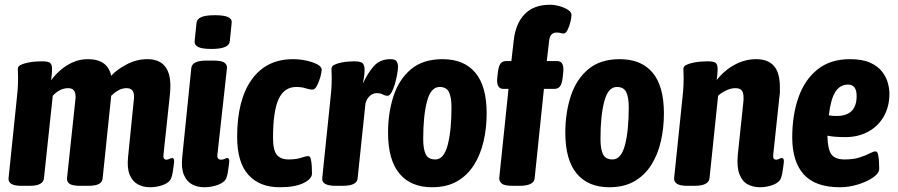

<svg xmlns="http://www.w3.org/2000/svg" viewBox="-20 -780 3780 808"><path d="M611 8Q583 8 560.5 -4Q538 -16 526 -44Q514 -72 519 -120L543 -358Q544 -363 544 -366.5Q544 -370 544 -374Q544 -409 513 -409Q494 -409 477.5 -399.5Q461 -390 448 -377L412 -30Q411 -14 396.5 -6Q382 2 351 2H317Q286 2 273.5 -6Q261 -14 262 -30L297 -358Q298 -363 298 -366.5Q298 -370 298 -374Q298 -409 267 -409Q232 -409 202 -377L165 -30Q162 2 105 2H70Q13 2 16 -30L49 -349Q52 -375 54 -399Q56 -423 56 -453Q56 -462 55.5 -471Q55 -480 55 -491Q55 -501 67.5 -507Q80 -513 97.5 -516.5Q115 -520 131.5 -521Q148 -522 156 -522Q182 -522 190.5 -515.5Q199 -509 199 -490Q199 -468 195 -442Q210 -463 233 -483.5Q256 -504 285.5 -517.5Q315 -531 350 -531Q433 -531 448 -461Q471 -487 513 -509Q555 -531 600 -531Q697 -531 697 -418Q697 -410 696.5 -401Q696 -392 695 -382L668 -129Q665 -108 681 -108Q686 -108 693 -111.5Q700 -115 704 -115Q710 -115 712 -108.5Q714 -102 711 -84Q709 -70 707 -56.5Q705 -43 701 -32Q695 -13 668.5 -2.5Q642 8 611 8Z M839 8Q811 8 788.5 -4Q766 -16 754 -44Q742 -72 747 -120L785 -493Q788 -525 848 -525H878Q914 -525 925.5 -515.5Q937 -506 935 -492L895 -130Q892 -108 911 -108Q919 -108 925.5 -111.5Q932 -115 936 -115Q942 -115 944 -108.5Q946 -102 943 -84Q941 -70 939 -56.5Q937 -43 933 -32Q927 -14 899.5 -3Q872 8 839 8ZM870 -574Q831 -574 814.5 -582Q798 -590 799 -606L807 -684Q809 -700 827 -708Q845 -716 885 -716Q923 -716 940 -708Q957 -700 955 -684L947 -606Q944 -574 870 -574Z M1157 8Q1072 8 1025 -44.5Q978 -97 978 -204Q978 -360 1039.5 -445.5Q1101 -531 1213 -531Q1241 -531 1269 -525Q1297 -519 1315.5 -509Q1334 -499 1334 -486Q1334 -483 1331.5 -470Q1329 -457 1323.5 -441.5Q1318 -426 1311 -414.5Q1304 -403 1295 -403Q1282 -403 1266 -408.5Q1250 -414 1227 -414Q1176 -414 1152.5 -363Q1129 -312 1129 -200Q1129 -148 1145 -128.5Q1161 -109 1195 -109Q1226 -109 1247 -116Q1268 -123 1277 -123Q1285 -123 1288 -110.5Q1291 -98 1292 -81Q1293 -64 1293 -50Q1293 -27 1257 -9.5Q1221 8 1157 8Z M1393 2Q1333 2 1336 -30L1369 -349Q1372 -375 1374 -399Q1376 -423 1376 -453Q1376 -462 1375.5 -471Q1375 -480 1375 -491Q1375 -501 1386.5 -507Q1398 -513 1415 -516.5Q1432 -520 1447.5 -521Q1463 -522 1470 -522Q1489 -522 1500.5 -517.5Q1512 -513 1514 -493.5Q1516 -474 1507 -428Q1527 -472 1553 -501.5Q1579 -531 1623 -531Q1644 -531 1649.5 -521Q1655 -511 1655 -500Q1655 -489 1651.5 -468.5Q1648 -448 1642 -427Q1636 -406 1628 -391.5Q1620 -377 1611 -377Q1601 -377 1591 -382.5Q1581 -388 1565 -388Q1549 -388 1536 -376Q1523 -364 1518 -345L1485 -30Q1484 -14 1468.5 -6Q1453 2 1421 2Z M1798 8Q1709 8 1661 -49.5Q1613 -107 1613 -222Q1613 -305 1636 -375.5Q1659 -446 1709.5 -488.5Q1760 -531 1842 -531Q1933 -531 1980.5 -474Q2028 -417 2028 -303Q2028 -241 2015 -185Q2002 -129 1974.5 -85.5Q1947 -42 1903.5 -17Q1860 8 1798 8ZM1812 -109Q1848 -109 1864 -169.5Q1880 -230 1880 -329Q1880 -370 1869.5 -392Q1859 -414 1830 -414Q1793 -414 1777 -353.5Q1761 -293 1761 -195Q1761 -153 1771.5 -131Q1782 -109 1812 -109Z M2138 2Q2102 2 2091 -8Q2080 -18 2081 -31L2120 -406H2098Q2067 -406 2073 -456L2075 -474Q2078 -501 2086 -512Q2094 -523 2110 -523H2132L2142 -610Q2150 -682 2188.5 -721Q2227 -760 2294 -760Q2314 -760 2335 -754Q2356 -748 2370.5 -738.5Q2385 -729 2385 -717Q2385 -706 2380.5 -687.5Q2376 -669 2368.5 -654Q2361 -639 2352 -639Q2345 -639 2339.5 -641Q2334 -643 2322 -643Q2295 -643 2291 -609L2281 -523H2325Q2356 -523 2350 -473L2348 -454Q2345 -428 2337 -417Q2329 -406 2313 -406H2269L2230 -30Q2227 2 2166 2Z M2544 8Q2455 8 2407 -49.5Q2359 -107 2359 -222Q2359 -305 2382 -375.5Q2405 -446 2455.5 -488.5Q2506 -531 2588 -531Q2679 -531 2726.5 -474Q2774 -417 2774 -303Q2774 -241 2761 -185Q2748 -129 2720.5 -85.5Q2693 -42 2649.5 -17Q2606 8 2544 8ZM2558 -109Q2594 -109 2610 -169.5Q2626 -230 2626 -329Q2626 -370 2615.5 -392Q2605 -414 2576 -414Q2539 -414 2523 -353.5Q2507 -293 2507 -195Q2507 -153 2517.5 -131Q2528 -109 2558 -109Z M3178 8Q3150 8 3127 -4Q3104 -16 3092 -46.5Q3080 -77 3085 -130L3108 -348Q3109 -354 3109 -359.5Q3109 -365 3109 -370Q3109 -390 3101.5 -399.5Q3094 -409 3074 -409Q3055 -409 3034 -398.5Q3013 -388 3002 -377L2966 -31Q2963 2 2903 2H2873Q2842 2 2829 -6.5Q2816 -15 2817 -31L2850 -349Q2853 -375 2855 -399Q2857 -423 2857 -453Q2857 -462 2856.5 -471Q2856 -480 2856 -491Q2856 -501 2868.5 -507Q2881 -513 2898.5 -516.5Q2916 -520 2932.5 -521Q2949 -522 2957 -522Q2983 -522 2991.5 -515.5Q3000 -509 3000 -490Q3000 -468 2996 -443Q3028 -484 3071.5 -507.5Q3115 -531 3162 -531Q3212 -531 3237 -502.5Q3262 -474 3262 -412Q3262 -403 3262 -393Q3262 -383 3260 -372L3234 -129Q3231 -108 3247 -108Q3252 -108 3259 -111.5Q3266 -115 3270 -115Q3276 -115 3278 -108.5Q3280 -102 3277 -84Q3275 -70 3273 -56.5Q3271 -43 3267 -32Q3261 -13 3234.5 -2.5Q3208 8 3178 8Z M3515 8Q3411 8 3362.5 -46Q3314 -100 3314 -202Q3314 -295 3340 -369.5Q3366 -444 3420 -487.5Q3474 -531 3557 -531Q3610 -531 3642.5 -516Q3675 -501 3692.5 -478Q3710 -455 3716.5 -430.5Q3723 -406 3723 -386Q3723 -331 3699 -289.5Q3675 -248 3633 -225.5Q3591 -203 3538 -203Q3514 -203 3495.5 -204.5Q3477 -206 3462 -209Q3463 -153 3478.5 -131Q3494 -109 3534 -109Q3572 -109 3598 -117.5Q3624 -126 3640 -134.5Q3656 -143 3664 -143Q3672 -143 3675 -130.5Q3678 -118 3679 -101Q3680 -84 3680 -70Q3680 -51 3654 -33Q3628 -15 3590 -3.5Q3552 8 3515 8ZM3501 -292Q3585 -292 3585 -376Q3585 -424 3549 -424Q3515 -424 3495.5 -393.5Q3476 -363 3468 -295Q3476 -293 3484.5 -292.5Q3493 -292 3501 -292Z"/></svg>

Font: Asap Condensed
Style: Bold Italic
Weight: 700
Width: 3
Italic angle: -6°
Designer: Pablo Cosgaya
Foundry: Omnibus-Type
Version: Version 3.001; ttfautohint (v1.8.4.7-5d5b)